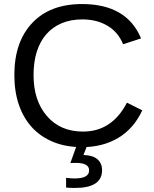

<svg xmlns="http://www.w3.org/2000/svg" viewBox="-20 -718 762 950"><path d="M387 -622Q330 -622 285 -603Q240 -584 209 -548.5Q178 -513 162 -462Q146 -411 146 -347Q146 -220 212 -144Q278 -67 391 -67Q534 -67 608 -210L684 -172Q642 -82 565.5 -36Q489 10 386 10Q307 10 245 -15Q183 -40 140 -86Q97 -132 74 -198Q51 -264 51 -347Q51 -511 140 -605Q228 -698 386 -698Q607 -698 678 -528L589 -499Q565 -559 512 -590.5Q459 -622 387 -622ZM485 124Q485 212 351 212Q337 212 326 211.5Q315 211 307 210V162Q331 165 349 165Q421 165 421 125Q421 88 356 88Q333 88 328 89L360 0H412L393 49Q439 50 462 70Q485 90 485 124Z"/></svg>

Font: Libra Sans
Style: Regular
Weight: 400
Foundry: Context Ltd
Version: Version 1.000; ttfautohint (v1.3)